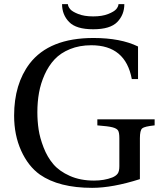

<svg xmlns="http://www.w3.org/2000/svg" viewBox="-20 -890 774 925"><path d="M279 -870H307Q308 -858 318 -846Q328 -834 357 -822.5Q386 -811 429 -811Q472 -811 501 -822.5Q530 -834 540 -846Q550 -858 551 -870H579Q579 -819 545 -784Q511 -749 429 -749Q347 -749 313 -784Q279 -819 279 -870ZM48 -333Q48 -485 123 -584Q218 -707 430 -707Q561 -707 645 -666V-509H615Q585 -672 420 -672Q363 -672 317.5 -653.5Q272 -635 243 -604Q214 -573 195 -530.5Q176 -488 168 -443.5Q160 -399 160 -349Q160 -307 166 -266.5Q172 -226 190 -179.5Q208 -133 237 -99Q266 -65 316.5 -42.5Q367 -20 433 -20Q482 -20 521 -35Q538 -42 546.5 -53Q555 -64 555 -89V-224Q555 -251 549 -261Q543 -271 522.5 -276.5Q502 -282 449 -286V-315H725V-286Q676 -281 665 -271.5Q654 -262 654 -224V-27Q522 15 424 15Q264 15 172 -49Q116 -89 82 -164Q48 -239 48 -333Z"/></svg>

Font: Linguistics Pro
Style: Regular
Weight: 400
Designer: Stefan Peev, Context Ltd
Foundry: Stefan Peev, Context Ltd
Version: Version 001.000